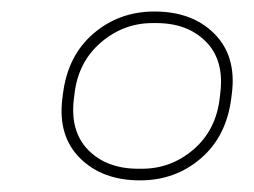

<svg xmlns="http://www.w3.org/2000/svg" viewBox="-20 -806 440 332"><path d="M219.2 -514.2H225.1Q275.9 -514.2 314.7 -547.6Q353.5 -581.1 359.9 -636.2L360.8 -644Q368.2 -701.2 336.4 -733.6Q304.7 -766.1 250 -766.1H244.1Q193.4 -766.1 154.3 -732.4Q115.2 -698.7 108.9 -644L107.9 -636.2Q100.6 -579.6 132.3 -546.9Q164.1 -514.2 219.2 -514.2ZM247.1 -786.1Q312.5 -786.1 350.8 -747.6Q389.2 -709 380.9 -644L379.9 -636.2Q371.6 -570.3 327.4 -532.2Q283.2 -494.1 222.2 -494.1Q156.7 -494.1 118.2 -532.7Q79.6 -571.3 87.9 -636.2L88.9 -644Q97.2 -710 141.6 -748Q186 -786.1 247.1 -786.1Z"/></svg>

Font: Cooper Hewitt
Style: Thin Italic
Weight: 702
Designer: Village Type and Design LLC
Foundry: Cooper Hewitt Smithsonian Design Museum
Version: 1.000